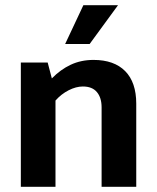

<svg xmlns="http://www.w3.org/2000/svg" viewBox="-20 -717 603 737"><path d="M193 0H60V-477H163L179 -416Q212 -450 251.5 -468.5Q291 -487 339 -487Q418 -487 460.5 -444Q503 -401 503 -319V0H370V-305Q370 -342 352 -363.5Q334 -385 298 -385Q272 -385 243.5 -370.5Q215 -356 193 -331ZM324 -548H230L300 -697H433Z"/></svg>

Font: Mukta Malar
Style: Bold
Weight: 700
Designer: Aadarsh Rajan, Girish Dalvi, Yashodeep Gholap
Foundry: Ek Type
Version: Version 2.538;PS 1.000;hotconv 16.6.51;makeotf.lib2.5.65220;